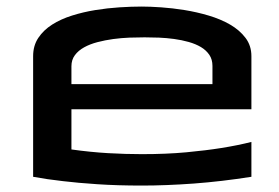

<svg xmlns="http://www.w3.org/2000/svg" viewBox="-20 -577 866 597"><path d="M420.9 -556.6Q445.8 -556.6 481 -554.2Q516.1 -551.8 554 -545.7Q591.8 -539.6 628.9 -528.6Q666 -517.6 695.6 -500.5Q725.1 -483.4 743.4 -459.2Q761.7 -435.1 761.7 -402.3V-237.3H202.1V-112.3Q261.2 -104 315.9 -100.8Q370.6 -97.7 420.9 -97.7Q497.6 -97.7 559.8 -103.5Q622.1 -109.4 667.5 -116.7Q719.7 -125 761.7 -135.7V-27.3Q668.9 -12.7 582.8 -6.3Q496.6 0 420.9 0Q344.7 0 282.7 -4.2Q220.7 -8.3 176.3 -13.7Q124.5 -19.5 83 -27.3V-402.3Q83 -435.1 99.1 -459.2Q115.2 -483.4 142.1 -500.5Q168.9 -517.6 203.9 -528.6Q238.8 -539.6 276.4 -545.7Q314 -551.8 351.3 -554.2Q388.7 -556.6 420.9 -556.6ZM202.1 -315.4H640.6V-372.1Q640.6 -392.1 630.9 -406.5Q621.1 -420.9 604.7 -430.7Q588.4 -440.4 566.7 -446.5Q544.9 -452.6 521.5 -455.8Q498 -459 474.4 -460Q450.7 -460.9 429.7 -460.9Q407.7 -460.9 382.6 -460Q357.4 -459 332 -455.6Q306.6 -452.1 283.2 -446Q259.8 -439.9 241.7 -429.9Q223.6 -419.9 212.9 -405.5Q202.1 -391.1 202.1 -371.1Z"/></svg>

Font: Revalia
Style: Regular
Weight: 400
Designer: Johan Kallas, Mihkel Virkus
Foundry: Johan Kallas, Mihkel Virkus
Version: Version 1.001